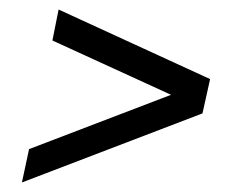

<svg xmlns="http://www.w3.org/2000/svg" viewBox="-20 -455 506 403"><path d="M26 -72 41 -142 339 -256 90 -370 103 -435 421 -289 405 -217Z"/></svg>

Font: Saira Condensed
Style: Italic
Weight: 400
Width: 3
Italic angle: -12°
Designer: Hector Gatti with collaboration of the Omnibus-Type team
Foundry: Omnibus-Type
Version: Version 1.100